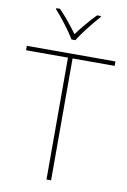

<svg xmlns="http://www.w3.org/2000/svg" viewBox="-102 -1009 708 1069"><g transform="rotate(10 252.5 -474.5)"><path d="M241 -792H263C287 -833 342 -902 379 -943V-949H358C321 -912 280 -862 252 -824C224 -862 185 -912 148 -949H127V-943C164 -902 217 -833 241 -792ZM265 0V-689H503V-714H2V-689H239V0Z"/></g></svg>

Font: Noto Sans Arabic UI Th
Style: Regular
Weight: 100
Designer: Monotype Design Team, Nadine Chahine and Nizar Qandah
Foundry: Monotype Imaging Inc.
Version: Version 2.010